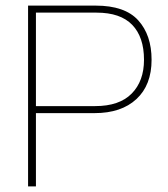

<svg xmlns="http://www.w3.org/2000/svg" viewBox="-20 -664 600 684"><path d="M80 0V-644H321Q425 -644 472.5 -591.5Q520 -539 520 -451Q520 -361 466 -311Q412 -261 317 -261H108V0ZM108 -286H319Q405 -286 449 -330.5Q493 -375 493 -451Q493 -532 451 -575.5Q409 -619 324 -619H108Z"/></svg>

Font: Kanit Thin
Style: Regular
Weight: 250
Designer: Katatrad Team
Foundry: CadsonDemak
Version: Version 2.000; ttfautohint (v1.8.3)